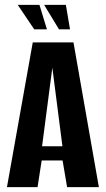

<svg xmlns="http://www.w3.org/2000/svg" viewBox="-20 -764 432 784"><path d="M8.4 0 113.8 -591H280L383.7 0H254L235.5 -108.9H150.2L133.4 0ZM151.8 -166.8H234.9L193.7 -487.6ZM265.9 -644.1H220.9L160.3 -744H249ZM171.6 -644.1H119.8L52.5 -744H141.1Z"/></svg>

Font: Alumni Sans SC Thin
Style: Regular
Weight: 100
Designer: Robert E. Leuschke
Foundry: Robert E. Leuschke
Version: Version 1.018